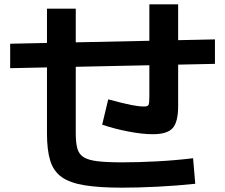

<svg xmlns="http://www.w3.org/2000/svg" viewBox="-20 -817 1040 887"><path d="M544 50Q439 50 371 39Q303 28 265 1Q227 -26 212 -75Q197 -124 197 -200V-777H330V-200Q330 -157 337.5 -130.5Q345 -104 367 -90.5Q389 -77 431.5 -72Q474 -67 544 -67Q618 -67 703.5 -71.5Q789 -76 872 -86L882 32Q797 41 707.5 45.5Q618 50 544 50ZM27 -502V-615L973 -635V-522ZM686 -197Q637 -197 572.5 -209.5Q508 -222 452 -241L480 -358Q551 -339 586 -332Q621 -325 646 -325Q662 -325 666 -332Q670 -339 670 -371V-797H803V-327Q803 -254 778 -225.5Q753 -197 686 -197Z"/></svg>

Font: M PLUS 1 Code
Style: Bold
Weight: 700
Designer: Coji Morishita
Foundry: UNDERFOREST DESIGN
Version: Version 1.002